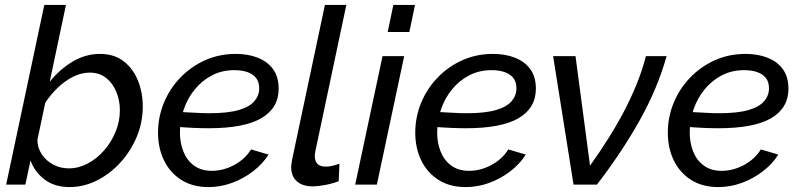

<svg xmlns="http://www.w3.org/2000/svg" viewBox="-20 -750 3249 780"><path d="M263 10Q202 10 161.5 -20.5Q121 -51 104 -98L83 0H5L160 -730H248L182 -418Q223 -469 275.5 -500Q328 -531 386 -531Q444 -531 482.5 -501Q521 -471 540.5 -422.5Q560 -374 560 -318Q560 -252 535 -193Q510 -134 467.5 -88Q425 -42 372 -16Q319 10 263 10ZM260 -66Q299 -66 336 -85.5Q373 -105 402.5 -138.5Q432 -172 449.5 -214.5Q467 -257 467 -302Q467 -342 452.5 -377Q438 -412 411 -433.5Q384 -455 344 -455Q310 -455 276.5 -438Q243 -421 214.5 -393.5Q186 -366 164 -333L132 -182Q132 -150 149.5 -123.5Q167 -97 196 -81.5Q225 -66 260 -66Z M827 10Q762 10 716 -19.5Q670 -49 646 -99Q622 -149 622 -211Q622 -274 645.5 -331.5Q669 -389 712 -434Q755 -479 812.5 -505Q870 -531 938 -531Q989 -531 1028.5 -515Q1068 -499 1090 -468Q1112 -437 1112 -390Q1112 -311 1042 -270Q972 -229 827 -229Q800 -229 765 -230.5Q730 -232 684 -236L696 -296Q740 -294 771.5 -292Q803 -290 830 -290Q906 -290 950 -303Q994 -316 1013.5 -339Q1033 -362 1033 -391Q1033 -417 1020.5 -433Q1008 -449 985.5 -457Q963 -465 932 -465Q882 -465 841.5 -444Q801 -423 771.5 -387Q742 -351 726.5 -305.5Q711 -260 711 -211Q711 -170 725 -134.5Q739 -99 768 -77.5Q797 -56 841 -56Q887 -56 931 -79.5Q975 -103 1000 -143L1071 -122Q1047 -84 1008 -54Q969 -24 922.5 -7Q876 10 827 10Z M1250 7Q1209 7 1186 -13.5Q1163 -34 1163 -71Q1163 -79 1164.5 -87Q1166 -95 1167 -103L1300 -730H1387L1261 -135Q1260 -130 1259.5 -125.5Q1259 -121 1259 -116Q1259 -73 1304 -73Q1315 -73 1330.5 -76.5Q1346 -80 1359 -85L1356 -14Q1334 -5 1303.5 1Q1273 7 1250 7Z M1534 -522H1622L1511 0H1423ZM1578 -730H1666L1643 -620H1555Z M1872 10Q1807 10 1761 -19.5Q1715 -49 1691 -99Q1667 -149 1667 -211Q1667 -274 1690.5 -331.5Q1714 -389 1757 -434Q1800 -479 1857.5 -505Q1915 -531 1983 -531Q2034 -531 2073.5 -515Q2113 -499 2135 -468Q2157 -437 2157 -390Q2157 -311 2087 -270Q2017 -229 1872 -229Q1845 -229 1810 -230.5Q1775 -232 1729 -236L1741 -296Q1785 -294 1816.5 -292Q1848 -290 1875 -290Q1951 -290 1995 -303Q2039 -316 2058.5 -339Q2078 -362 2078 -391Q2078 -417 2065.5 -433Q2053 -449 2030.5 -457Q2008 -465 1977 -465Q1927 -465 1886.5 -444Q1846 -423 1816.5 -387Q1787 -351 1771.5 -305.5Q1756 -260 1756 -211Q1756 -170 1770 -134.5Q1784 -99 1813 -77.5Q1842 -56 1886 -56Q1932 -56 1976 -79.5Q2020 -103 2045 -143L2116 -122Q2092 -84 2053 -54Q2014 -24 1967.5 -7Q1921 10 1872 10Z M2227 -522H2318L2377 -77Q2417 -133 2452 -188.5Q2487 -244 2516 -299.5Q2545 -355 2567.5 -411Q2590 -467 2604 -522H2688Q2652 -392 2579 -261.5Q2506 -131 2405 0H2310Z M2898 10Q2833 10 2787 -19.5Q2741 -49 2717 -99Q2693 -149 2693 -211Q2693 -274 2716.5 -331.5Q2740 -389 2783 -434Q2826 -479 2883.5 -505Q2941 -531 3009 -531Q3060 -531 3099.5 -515Q3139 -499 3161 -468Q3183 -437 3183 -390Q3183 -311 3113 -270Q3043 -229 2898 -229Q2871 -229 2836 -230.5Q2801 -232 2755 -236L2767 -296Q2811 -294 2842.5 -292Q2874 -290 2901 -290Q2977 -290 3021 -303Q3065 -316 3084.5 -339Q3104 -362 3104 -391Q3104 -417 3091.5 -433Q3079 -449 3056.5 -457Q3034 -465 3003 -465Q2953 -465 2912.5 -444Q2872 -423 2842.5 -387Q2813 -351 2797.5 -305.5Q2782 -260 2782 -211Q2782 -170 2796 -134.5Q2810 -99 2839 -77.5Q2868 -56 2912 -56Q2958 -56 3002 -79.5Q3046 -103 3071 -143L3142 -122Q3118 -84 3079 -54Q3040 -24 2993.5 -7Q2947 10 2898 10Z"/></svg>

Font: Raleway Thin Medium
Style: Italic
Weight: 500
Italic angle: -12°
Version: Version 4.026